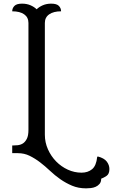

<svg xmlns="http://www.w3.org/2000/svg" viewBox="-20 -840 620 1053"><path d="M226 -101Q226 -59 243 -21Q260 17 288 45.5Q316 74 352 90.5Q388 107 427 107Q462 107 485 88Q508 69 513 21L516 18Q551 27 565.5 46Q580 65 580 87Q580 114 564.5 124.5Q549 135 535 140Q535 158 526 168.5Q517 179 504.5 184.5Q492 190 477.5 191.5Q463 193 452 193Q410 193 375.5 178.5Q341 164 311 143Q281 122 254 96.5Q227 71 199.5 50Q172 29 142.5 14.5Q113 0 78 0H47V-42Q60 -42 76 -43.5Q92 -45 105 -53Q118 -61 127 -78.5Q136 -96 136 -128V-714Q136 -745 112.5 -761.5Q89 -778 47 -778Q47 -795 59 -807.5Q71 -820 101 -820Q127 -820 147.5 -811Q168 -802 181 -789Q194 -802 214.5 -811Q235 -820 261 -820Q291 -820 303 -807.5Q315 -795 315 -778Q274 -778 250 -761.5Q226 -745 226 -714Z"/></svg>

Font: Milonga
Style: Regular
Weight: 400
Designer: Pablo Impallari, Brenda Gallo, Rodrigo Fuenzalida
Foundry: Pablo Impallari, Brenda Gallo, Rodrigo Fuenzalida
Version: Version 1.000; ttfautohint (v0.93) -l 8 -r 50 -G 200 -x 14 -